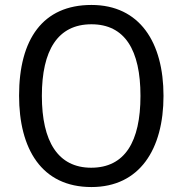

<svg xmlns="http://www.w3.org/2000/svg" viewBox="-20 -745 736 775"><path d="M640 -358C640 -574 544 -725 349 -725C153 -725 57 -587 57 -359C57 -145 147 10 349 10C544 10 640 -143 640 -358ZM149 -358C149 -542 213 -647 349 -647C484 -647 547 -543 547 -358C547 -173 484 -68 348 -68C214 -68 149 -174 149 -358Z"/></svg>

Font: Noto Sans Ethiopic SemiCondensed
Style: Regular
Weight: 400
Width: 4
Designer: Monotype Design Team
Foundry: Monotype Imaging Inc.
Version: Version 2.102